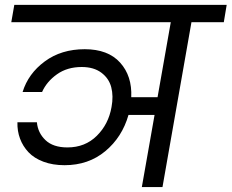

<svg xmlns="http://www.w3.org/2000/svg" viewBox="-20 -760 941 780"><path d="M25.9 -669.9 38.1 -740.2H900.9L889.2 -669.9H757.8L640.1 0H556.2L607.9 -293H502Q476.1 -202.6 407.7 -145.8Q339.4 -88.9 242.2 -88.9Q194.3 -88.9 156.5 -103Q118.7 -117.2 95.7 -141.6Q72.8 -166 61.3 -197Q49.8 -228 50.8 -263.2H129.9Q133.8 -220.2 164.8 -190.7Q195.8 -161.1 253.9 -161.1Q325.7 -161.1 373.3 -208.3Q420.9 -255.4 433.1 -325.2Q441.4 -369.6 431.9 -405.8Q422.4 -441.9 391.6 -464.8Q360.8 -487.8 312 -487.8Q252.9 -487.8 211.2 -458Q169.4 -428.2 150.9 -386.2H71.8Q94.7 -460.9 161.9 -510.5Q229 -560.1 324.2 -560.1Q418.9 -560.1 468 -505.6Q517.1 -451.2 513.2 -365.2H620.1L673.8 -669.9Z"/></svg>

Font: Poppins
Style: Italic
Weight: 400
Italic angle: -10°
Designer: Ninad Kale (Devanagari), Jonny Pinhorn (Latin)
Foundry: Indian Type Foundry
Version: Version 3.200;PS 1.000;hotconv 16.6.54;makeotf.lib2.5.65590